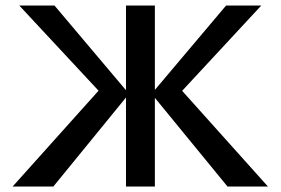

<svg xmlns="http://www.w3.org/2000/svg" viewBox="-20 -678 1020 698"><path d="M807 0 531 -337 802 -658H930L608 -311L616 -377L954 0ZM26 0 364 -377 373 -311 50 -658H178L449 -337L174 0ZM438 0V-658H543V0Z"/></svg>

Font: Ysabeau SemiBold
Style: Regular
Weight: 600
Designer: Christian Thalmann (Catharsis Fonts)
Version: Version 2.000;gftools[0.9.27.dev2+g8671c4b]